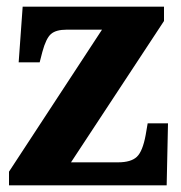

<svg xmlns="http://www.w3.org/2000/svg" viewBox="-20 -556 542 576"><path d="M7 0V-41L286 -467H180Q148 -467 133 -454Q118 -441 107 -400L99 -369H36L48 -536H472V-493L193 -69H334Q373 -69 390.5 -85.5Q408 -102 417 -151L423 -186H484L480 0Z"/></svg>

Font: Noto Serif Ethiopic SemiCondensed ExtraBold
Style: Regular
Weight: 800
Width: 4
Designer: Monotype Design Team
Foundry: Monotype Imaging Inc.
Version: Version 2.102; ttfautohint (v1.8.4.7-5d5b)